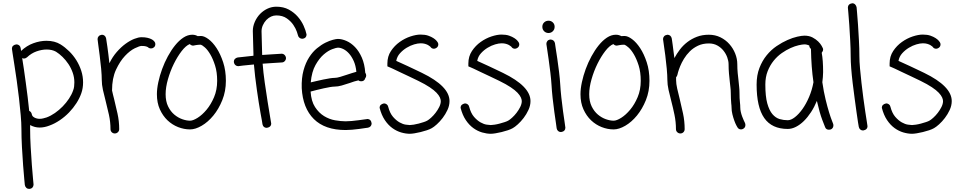

<svg xmlns="http://www.w3.org/2000/svg" viewBox="-20 -791 6018 1204"><path d="M438.5 -223.6Q443.4 -236.3 444.8 -249Q446.3 -261.7 446.3 -274.4Q446.3 -305.7 436 -335Q425.8 -364.3 409.2 -389.2Q392.6 -414.1 372.1 -434.1Q351.6 -454.1 331.1 -466.8Q306.6 -480.5 272.5 -480.5Q242.2 -480.5 209 -468.8Q175.8 -457 149.4 -431.6Q139.6 -423.8 130.9 -423.8Q125 -423.8 119.1 -426.8Q124 -396.5 129.9 -356.9Q135.7 -317.4 141.6 -273.4Q147.5 -229.5 153.3 -183.6Q159.2 -137.7 163.1 -95.7Q176.8 -89.8 179.7 -73.2Q179.7 -72.3 182.1 -66.4Q184.6 -60.5 194.3 -54.7Q210 -45.9 228.5 -45.9Q240.2 -45.9 251.5 -48.8Q262.7 -51.8 272.5 -54.7Q298.8 -64.5 324.7 -82.5Q350.6 -100.6 373 -123.5Q395.5 -146.5 412.6 -172.4Q429.7 -198.2 438.5 -223.6ZM359.4 -512.7Q387.7 -495.1 413.6 -469.7Q439.5 -444.3 459 -413.1Q478.5 -381.8 489.7 -346.7Q501 -311.5 501 -274.4Q501 -238.3 490.2 -207Q479.5 -175.8 459.5 -144.5Q439.5 -113.3 413.1 -85.9Q386.7 -58.6 355 -37.1Q323.2 -15.6 291 -3.9Q258.8 8.8 228.5 8.8Q197.3 8.8 168.9 -6.8V16.6Q168.9 70.3 172.4 130.9Q175.8 191.4 179.7 243.2Q183.6 294.9 187 329.6Q190.4 364.3 190.4 366.2Q190.4 377 183.6 384.8Q176.8 392.6 163.1 393.6Q152.3 393.6 145 386.7Q137.7 379.9 135.7 369.1Q135.7 368.2 132.3 333.5Q128.9 298.8 125 246.6Q121.1 194.3 117.7 132.8Q114.3 71.3 114.3 16.6Q114.3 -18.6 109.9 -69.3Q105.5 -120.1 99.1 -175.3Q92.8 -230.5 85 -285.2Q77.1 -339.8 70.3 -383.8Q63.5 -427.7 59.1 -455.6Q54.7 -483.4 54.7 -485.4Q54.7 -507.8 82 -512.7Q92.8 -512.7 100.1 -506.8Q107.4 -501 109.4 -490.2L112.3 -471.7Q147.5 -504.9 189.5 -520Q231.4 -535.2 271.5 -535.2Q323.2 -535.2 359.4 -512.7Z M867.2 -557.6Q888.7 -557.6 903.3 -554.2Q918 -550.8 927.2 -546.4Q936.5 -542 941.9 -537.1Q947.3 -532.2 949.2 -529.3Q954.1 -522.5 954.1 -514.6Q954.1 -499 942.4 -492.2Q936.5 -487.3 926.8 -487.3Q915 -487.3 906.2 -496.1Q904.3 -497.1 896 -500Q887.7 -502.9 867.2 -502.9Q855.5 -502.9 825.2 -488.3Q794.9 -473.6 763.7 -440.4Q732.4 -407.2 707.5 -354Q682.6 -300.8 682.6 -223.6Q685.5 -210.9 688.5 -197.8Q691.4 -184.6 695.3 -170.9Q706.1 -127 716.8 -79.1Q727.5 -31.2 727.5 18.6Q727.5 30.3 719.2 38.1Q710.9 45.9 700.2 45.9Q688.5 45.9 680.7 38.1Q672.9 30.3 672.9 18.6Q672.9 -26.4 663.1 -71.3Q653.3 -116.2 642.6 -157.2Q632.8 -193.4 625.5 -227.1Q618.2 -260.7 618.2 -289.1Q618.2 -317.4 614.3 -360.4Q610.4 -403.3 605 -443.8Q599.6 -484.4 595.7 -514.2Q591.8 -543.9 591.8 -545.9Q591.8 -555.7 598.6 -563.5Q605.5 -571.3 619.1 -573.2Q628.9 -573.2 636.2 -566.9Q643.6 -560.5 645.5 -549.8Q645.5 -547.9 647.9 -533.7Q650.4 -519.5 653.3 -498Q656.2 -476.6 659.7 -449.2Q663.1 -421.9 666 -394.5Q685.5 -434.6 712.4 -465.3Q739.3 -496.1 767.6 -516.6Q795.9 -537.1 822.3 -547.4Q848.6 -557.6 867.2 -557.6Z M1171.9 -34.2Q1190.4 -34.2 1219.2 -52.2Q1248 -70.3 1275.4 -103Q1302.7 -135.7 1322.3 -181.6Q1341.8 -227.5 1341.8 -284.2Q1341.8 -338.9 1328.6 -380.4Q1315.4 -421.9 1298.3 -450.7Q1281.2 -479.5 1264.2 -494.1Q1247.1 -508.8 1239.3 -510.7Q1222.7 -510.7 1209.5 -508.3Q1196.3 -505.9 1191.4 -504.9Q1179.7 -504.9 1169.9 -514.6Q1145.5 -504.9 1119.1 -470.7Q1092.8 -436.5 1070.3 -391.1Q1047.9 -345.7 1033.2 -294.4Q1018.6 -243.2 1018.6 -200.2Q1018.6 -155.3 1034.2 -123.5Q1049.8 -91.8 1073.2 -72.3Q1096.7 -52.7 1123 -43.5Q1149.4 -34.2 1171.9 -34.2ZM1240.2 -565.4Q1260.7 -565.4 1287.6 -545.4Q1314.5 -525.4 1338.4 -488.8Q1362.3 -452.1 1379.4 -400.4Q1396.5 -348.6 1396.5 -284.2Q1396.5 -218.8 1374 -163.1Q1351.6 -107.4 1317.9 -66.4Q1284.2 -25.4 1244.6 -2.4Q1205.1 20.5 1171.9 20.5Q1133.8 20.5 1096.7 5.9Q1059.6 -8.8 1030.3 -36.6Q1001 -64.5 982.4 -105.5Q963.9 -146.5 963.9 -200.2Q963.9 -234.4 972.7 -275.4Q981.4 -316.4 996.6 -357.9Q1011.7 -399.4 1032.7 -438Q1053.7 -476.6 1078.1 -506.8Q1102.5 -537.1 1129.9 -555.2Q1157.2 -573.2 1185.5 -573.2Q1196.3 -573.2 1204.6 -570.8Q1212.9 -568.4 1219.7 -564.5Q1224.6 -564.5 1229.5 -564.9Q1234.4 -565.4 1240.2 -565.4Z M1875 -547.9Q1866.2 -547.9 1858.4 -553.7Q1850.6 -559.6 1848.6 -569.3Q1848.6 -571.3 1841.8 -591.3Q1835 -611.3 1819.8 -634.3Q1804.7 -657.2 1778.3 -675.8Q1752 -694.3 1712.9 -694.3Q1678.7 -694.3 1650.4 -666Q1636.7 -651.4 1628.4 -632.8Q1620.1 -614.3 1620.1 -594.7L1624 -446.3Q1652.3 -448.2 1683.1 -450.2Q1713.9 -452.1 1746.1 -454.1Q1756.8 -454.1 1764.6 -446.3Q1772.5 -438.5 1773.4 -426.8Q1773.4 -416 1765.6 -407.7Q1757.8 -399.4 1747.1 -399.4Q1715.8 -397.5 1685.5 -395.5Q1655.3 -393.6 1627 -391.6Q1630.9 -337.9 1640.1 -273.9Q1649.4 -210 1658.2 -153.3Q1667 -96.7 1673.8 -58.1Q1680.7 -19.5 1680.7 -16.6Q1680.7 5.9 1653.3 10.7Q1630.9 10.7 1626 -11.7Q1626 -14.6 1622.6 -33.2Q1619.1 -51.8 1613.8 -81.5Q1608.4 -111.3 1602.5 -148.9Q1596.7 -186.5 1590.8 -227.5Q1585 -268.6 1580.1 -309.6Q1575.2 -350.6 1572.3 -386.7Q1530.3 -382.8 1503.9 -379.9Q1477.5 -377 1473.6 -376Q1463.9 -376 1456.1 -382.8Q1448.2 -389.6 1446.3 -403.3Q1446.3 -414.1 1453.1 -421.4Q1460 -428.7 1470.7 -430.7Q1471.7 -430.7 1498.5 -433.6Q1525.4 -436.5 1569.3 -441.4V-454.1L1565.4 -596.7Q1565.4 -625 1577.6 -653.3Q1589.8 -681.6 1611.3 -704.1Q1632.8 -725.6 1658.7 -737.3Q1684.6 -749 1712.9 -749Q1757.8 -749 1791 -731Q1824.2 -712.9 1847.2 -686.5Q1870.1 -660.2 1883.8 -629.9Q1897.5 -599.6 1902.3 -575.2Q1902.3 -553.7 1881.8 -548.8Z M2098.6 -492.2Q2089.8 -492.2 2064 -482.9Q2038.1 -473.6 2010.3 -449.7Q1982.4 -425.8 1958.5 -383.3Q1934.6 -340.8 1928.7 -274.4Q1945.3 -278.3 1966.3 -283.2Q1987.3 -288.1 2008.3 -292.5Q2029.3 -296.9 2048.3 -299.8Q2067.4 -302.7 2079.1 -302.7Q2092.8 -302.7 2113.8 -309.1Q2134.8 -315.4 2155.3 -322.3Q2171.9 -328.1 2186.5 -332.5Q2201.2 -336.9 2214.8 -340.8Q2210.9 -379.9 2198.2 -408.2Q2185.5 -436.5 2168.9 -455.1Q2152.3 -473.6 2133.8 -482.9Q2115.2 -492.2 2098.6 -492.2ZM2283.2 -44.9Q2293.9 -44.9 2301.3 -38.1Q2308.6 -31.2 2310.5 -17.6Q2310.5 -6.8 2304.2 0.5Q2297.9 7.8 2287.1 9.8Q2285.2 9.8 2269.5 12.2Q2253.9 14.6 2232.4 17.6Q2210.9 20.5 2187.5 22.5Q2164.1 24.4 2147.5 24.4Q2017.6 24.4 1948.2 -44.4Q1878.9 -113.3 1872.1 -238.3Q1870.1 -301.8 1883.3 -349.6Q1896.5 -397.5 1918.5 -431.6Q1940.4 -465.8 1967.8 -488.3Q1995.1 -510.7 2021 -523.4Q2046.9 -536.1 2067.9 -541.5Q2088.9 -546.9 2098.6 -546.9Q2124 -546.9 2152.8 -534.2Q2181.6 -521.5 2206.5 -495.6Q2231.4 -469.7 2249 -429.7Q2266.6 -389.6 2270.5 -335Q2276.4 -327.1 2276.4 -317.4Q2276.4 -307.6 2270.5 -300.8Q2265.6 -281.2 2244.1 -281.2Q2234.4 -281.2 2227.5 -287.1Q2201.2 -281.2 2172.9 -270.5Q2147.5 -261.7 2123 -254.9Q2098.6 -248 2079.1 -248Q2068.4 -248 2050.3 -245.1Q2032.2 -242.2 2010.7 -237.3Q1989.3 -232.4 1967.3 -227.1Q1945.3 -221.7 1927.7 -216.8Q1931.6 -156.2 1955.6 -119.6Q1979.5 -83 2012.2 -63Q2044.9 -43 2081.5 -36.6Q2118.2 -30.3 2147.5 -30.3Q2163.1 -30.3 2185.5 -32.2Q2208 -34.2 2228.5 -37.1Q2249 -40 2264.6 -42L2279.3 -43.9Z M2626 -334Q2798.8 -250 2798.8 -157.2Q2798.8 -128.9 2786.1 -101.6Q2773.4 -74.2 2755.9 -51.3Q2738.3 -28.3 2719.2 -11.2Q2700.2 5.9 2687.5 12.7Q2675.8 19.5 2656.7 25.9Q2637.7 32.2 2617.7 37.1Q2597.7 42 2579.6 44.9Q2561.5 47.9 2549.8 47.9Q2524.4 47.9 2495.6 39.6Q2466.8 31.2 2440.4 12.2Q2414.1 -6.8 2393.1 -38.1Q2372.1 -69.3 2360.4 -115.2Q2360.4 -136.7 2387.7 -142.6Q2396.5 -142.6 2404.3 -137.2Q2412.1 -131.8 2414.1 -122.1Q2424.8 -81.1 2444.8 -58.1Q2464.8 -35.2 2485.8 -23.4Q2506.8 -11.7 2524.9 -9.3Q2543 -6.8 2549.8 -6.8Q2558.6 -6.8 2574.2 -9.3Q2589.8 -11.7 2606 -16.1Q2622.1 -20.5 2637.2 -25.4Q2652.3 -30.3 2660.2 -35.2Q2668.9 -40 2683.6 -53.2Q2698.2 -66.4 2711.4 -83.5Q2724.6 -100.6 2734.4 -120.1Q2744.1 -139.6 2744.1 -157.2Q2744.1 -167 2738.3 -180.2Q2732.4 -193.4 2717.3 -209.5Q2702.1 -225.6 2674.3 -244.1Q2646.5 -262.7 2602.5 -284.2Q2574.2 -297.9 2543.5 -312.5Q2512.7 -327.1 2486.3 -339.4Q2460 -351.6 2442.4 -360.4L2424.8 -368.2L2409.2 -375V-392.6Q2409.2 -437.5 2431.6 -471.2Q2454.1 -504.9 2486.3 -527.8Q2518.6 -550.8 2554.2 -562.5Q2589.8 -574.2 2617.2 -574.2Q2645.5 -574.2 2665 -567.4Q2684.6 -560.5 2697.3 -552.2Q2710 -543.9 2716.3 -536.6Q2722.7 -529.3 2723.6 -527.3Q2728.5 -520.5 2728.5 -512.7Q2728.5 -498 2715.8 -490.2Q2708 -485.4 2701.2 -485.4Q2686.5 -485.4 2678.7 -498Q2677.7 -498 2674.3 -501.5Q2670.9 -504.9 2663.6 -508.8Q2656.2 -512.7 2645 -516.1Q2633.8 -519.5 2617.2 -519.5Q2600.6 -519.5 2577.1 -512.7Q2553.7 -505.9 2530.3 -491.7Q2506.8 -477.5 2488.3 -457Q2469.7 -436.5 2464.8 -409.2Q2477.5 -403.3 2496.1 -395Q2514.6 -386.7 2536.6 -376.5Q2558.6 -366.2 2582 -355Q2605.5 -343.8 2626 -334Z M3133.8 -334Q3306.6 -250 3306.6 -157.2Q3306.6 -128.9 3293.9 -101.6Q3281.2 -74.2 3263.7 -51.3Q3246.1 -28.3 3227.1 -11.2Q3208 5.9 3195.3 12.7Q3183.6 19.5 3164.6 25.9Q3145.5 32.2 3125.5 37.1Q3105.5 42 3087.4 44.9Q3069.3 47.9 3057.6 47.9Q3032.2 47.9 3003.4 39.6Q2974.6 31.2 2948.2 12.2Q2921.9 -6.8 2900.9 -38.1Q2879.9 -69.3 2868.2 -115.2Q2868.2 -136.7 2895.5 -142.6Q2904.3 -142.6 2912.1 -137.2Q2919.9 -131.8 2921.9 -122.1Q2932.6 -81.1 2952.6 -58.1Q2972.7 -35.2 2993.7 -23.4Q3014.6 -11.7 3032.7 -9.3Q3050.8 -6.8 3057.6 -6.8Q3066.4 -6.8 3082 -9.3Q3097.7 -11.7 3113.8 -16.1Q3129.9 -20.5 3145 -25.4Q3160.2 -30.3 3168 -35.2Q3176.8 -40 3191.4 -53.2Q3206.1 -66.4 3219.2 -83.5Q3232.4 -100.6 3242.2 -120.1Q3252 -139.6 3252 -157.2Q3252 -167 3246.1 -180.2Q3240.2 -193.4 3225.1 -209.5Q3210 -225.6 3182.1 -244.1Q3154.3 -262.7 3110.4 -284.2Q3082 -297.9 3051.3 -312.5Q3020.5 -327.1 2994.1 -339.4Q2967.8 -351.6 2950.2 -360.4L2932.6 -368.2L2917 -375V-392.6Q2917 -437.5 2939.5 -471.2Q2961.9 -504.9 2994.1 -527.8Q3026.4 -550.8 3062 -562.5Q3097.7 -574.2 3125 -574.2Q3153.3 -574.2 3172.9 -567.4Q3192.4 -560.5 3205.1 -552.2Q3217.8 -543.9 3224.1 -536.6Q3230.5 -529.3 3231.4 -527.3Q3236.3 -520.5 3236.3 -512.7Q3236.3 -498 3223.6 -490.2Q3215.8 -485.4 3209 -485.4Q3194.3 -485.4 3186.5 -498Q3185.5 -498 3182.1 -501.5Q3178.7 -504.9 3171.4 -508.8Q3164.1 -512.7 3152.8 -516.1Q3141.6 -519.5 3125 -519.5Q3108.4 -519.5 3085 -512.7Q3061.5 -505.9 3038.1 -491.7Q3014.6 -477.5 2996.1 -457Q2977.5 -436.5 2972.7 -409.2Q2985.4 -403.3 3003.9 -395Q3022.5 -386.7 3044.4 -376.5Q3066.4 -366.2 3089.8 -355Q3113.3 -343.8 3133.8 -334Z M3419.9 -584Q3403.3 -584 3392.1 -595.2Q3380.9 -606.4 3380.9 -623Q3380.9 -639.6 3392.1 -650.4Q3403.3 -661.1 3419.9 -661.1Q3435.5 -661.1 3446.8 -650.4Q3458 -639.6 3458 -623Q3458 -606.4 3446.8 -595.2Q3435.5 -584 3419.9 -584ZM3432.6 -543Q3443.4 -543 3450.7 -536.6Q3458 -530.3 3460 -520.5Q3460 -517.6 3464.4 -490.2Q3468.8 -462.9 3474.6 -423.8Q3480.5 -384.8 3485.8 -340.3Q3491.2 -295.9 3493.2 -260.7Q3495.1 -226.6 3500 -180.7Q3504.9 -134.8 3510.7 -93.3Q3516.6 -51.8 3521 -22Q3525.4 7.8 3525.4 9.8Q3525.4 20.5 3518.6 27.8Q3511.7 35.2 3498 37.1Q3487.3 37.1 3480 30.8Q3472.7 24.4 3470.7 13.7Q3470.7 10.7 3466.3 -18.6Q3461.9 -47.9 3456.1 -89.4Q3450.2 -130.9 3445.3 -176.8Q3440.4 -222.7 3438.5 -257.8Q3436.5 -292 3431.2 -335.9Q3425.8 -379.9 3420.4 -418.9Q3415 -458 3410.6 -485.8Q3406.2 -513.7 3406.2 -515.6Q3406.2 -525.4 3412.1 -533.2Q3418 -541 3428.7 -543Z M3828.1 -34.2Q3846.7 -34.2 3875.5 -52.2Q3904.3 -70.3 3931.6 -103Q3959 -135.7 3978.5 -181.6Q3998 -227.5 3998 -284.2Q3998 -338.9 3984.9 -380.4Q3971.7 -421.9 3954.6 -450.7Q3937.5 -479.5 3920.4 -494.1Q3903.3 -508.8 3895.5 -510.7Q3878.9 -510.7 3865.7 -508.3Q3852.5 -505.9 3847.7 -504.9Q3835.9 -504.9 3826.2 -514.6Q3801.8 -504.9 3775.4 -470.7Q3749 -436.5 3726.6 -391.1Q3704.1 -345.7 3689.5 -294.4Q3674.8 -243.2 3674.8 -200.2Q3674.8 -155.3 3690.4 -123.5Q3706.1 -91.8 3729.5 -72.3Q3752.9 -52.7 3779.3 -43.5Q3805.7 -34.2 3828.1 -34.2ZM3896.5 -565.4Q3917 -565.4 3943.8 -545.4Q3970.7 -525.4 3994.6 -488.8Q4018.6 -452.1 4035.6 -400.4Q4052.7 -348.6 4052.7 -284.2Q4052.7 -218.8 4030.3 -163.1Q4007.8 -107.4 3974.1 -66.4Q3940.4 -25.4 3900.9 -2.4Q3861.3 20.5 3828.1 20.5Q3790 20.5 3752.9 5.9Q3715.8 -8.8 3686.5 -36.6Q3657.2 -64.5 3638.7 -105.5Q3620.1 -146.5 3620.1 -200.2Q3620.1 -234.4 3628.9 -275.4Q3637.7 -316.4 3652.8 -357.9Q3668 -399.4 3689 -438Q3710 -476.6 3734.4 -506.8Q3758.8 -537.1 3786.1 -555.2Q3813.5 -573.2 3841.8 -573.2Q3852.5 -573.2 3860.8 -570.8Q3869.1 -568.4 3876 -564.5Q3880.9 -564.5 3885.7 -564.9Q3890.6 -565.4 3896.5 -565.4Z M4622.1 -117.2Q4622.1 -103.5 4625.5 -88.9Q4628.9 -74.2 4633.8 -61Q4638.7 -47.9 4643.6 -37.1Q4648.4 -26.4 4651.4 -20.5Q4654.3 -14.6 4654.3 -6.8Q4654.3 8.8 4640.6 16.6Q4636.7 18.6 4633.8 19.5Q4630.9 20.5 4627 20.5Q4611.3 20.5 4603.5 5.9Q4602.5 4.9 4596.7 -6.3Q4590.8 -17.6 4584.5 -35.2Q4578.1 -52.7 4572.8 -74.2Q4567.4 -95.7 4567.4 -117.2Q4567.4 -122.1 4566.9 -128.4Q4566.4 -134.8 4565.4 -142.6Q4564.5 -156.2 4563.5 -172.4Q4562.5 -188.5 4562.5 -210.9Q4562.5 -225.6 4560.5 -241.7Q4558.6 -257.8 4556.6 -277.3Q4553.7 -301.8 4551.3 -329.6Q4548.8 -357.4 4548.8 -388.7Q4548.8 -408.2 4540.5 -431.2Q4532.2 -454.1 4516.6 -473.6Q4501 -493.2 4478 -505.9Q4455.1 -518.6 4424.8 -518.6Q4386.7 -518.6 4356.9 -504.4Q4327.1 -490.2 4305.7 -468.8Q4284.2 -447.3 4269 -422.4Q4253.9 -397.5 4245.1 -375.5Q4236.3 -353.5 4231.9 -337.9Q4227.5 -322.3 4227.5 -320.3Q4224.6 -311.5 4219.7 -306.6V-289.1Q4219.7 -265.6 4226.6 -235.4Q4233.4 -205.1 4242.2 -170.9Q4252.9 -127 4263.2 -79.1Q4273.4 -31.2 4273.4 18.6Q4273.4 30.3 4265.6 38.1Q4257.8 45.9 4246.1 45.9Q4235.4 45.9 4227.1 38.1Q4218.8 30.3 4218.8 18.6Q4218.8 -26.4 4209.5 -71.3Q4200.2 -116.2 4189.5 -157.2Q4179.7 -193.4 4172.4 -227.1Q4165 -260.7 4165 -289.1Q4165 -317.4 4161.1 -360.4Q4157.2 -403.3 4151.9 -443.8Q4146.5 -484.4 4142.1 -514.2Q4137.7 -543.9 4137.7 -545.9Q4137.7 -555.7 4144.5 -563.5Q4151.4 -571.3 4165 -573.2Q4175.8 -573.2 4183.1 -566.9Q4190.4 -560.5 4192.4 -549.8Q4192.4 -547.9 4194.3 -537.6Q4196.3 -527.3 4198.2 -510.3Q4200.2 -493.2 4203.1 -471.7Q4206.1 -450.2 4209 -426.8Q4223.6 -454.1 4243.7 -480.5Q4263.7 -506.8 4290.5 -527.3Q4317.4 -547.9 4350.6 -560.5Q4383.8 -573.2 4424.8 -573.2Q4464.8 -573.2 4497.6 -557.1Q4530.3 -541 4553.7 -514.6Q4577.1 -488.3 4590.3 -455.1Q4603.5 -421.9 4603.5 -388.7Q4603.5 -359.4 4606 -333Q4608.4 -306.6 4611.3 -284.2Q4613.3 -264.6 4615.2 -246.1Q4617.2 -227.5 4617.2 -210.9Q4617.2 -171.9 4620.1 -148.4Q4621.1 -139.6 4621.6 -132.3Q4622.1 -125 4622.1 -117.2Z M4919.9 -37.1Q4940.4 -37.1 4964.8 -56.2Q4989.3 -75.2 5012.2 -107.4Q5035.2 -139.6 5053.7 -183.1Q5072.3 -226.6 5081.1 -275.4Q5074.2 -322.3 5070.3 -374Q5066.4 -425.8 5065.4 -484.4Q5054.7 -493.2 5054.7 -505.9Q5047.9 -508.8 5040.5 -510.7Q5033.2 -512.7 5024.4 -512.7Q5011.7 -512.7 4988.3 -507.3Q4964.8 -502 4937.5 -489.7Q4910.2 -477.5 4882.3 -458Q4854.5 -438.5 4831.5 -410.2Q4808.6 -381.8 4793.9 -344.7Q4779.3 -307.6 4779.3 -260.7Q4779.3 -186.5 4791.5 -142.6Q4803.7 -98.6 4823.7 -75.2Q4843.8 -51.8 4868.7 -44.4Q4893.6 -37.1 4919.9 -37.1ZM5136.7 -275.4Q5145.5 -214.8 5157.2 -167Q5168.9 -119.1 5179.2 -85.9Q5189.5 -52.7 5196.8 -34.7Q5204.1 -16.6 5204.1 -15.6Q5205.1 -12.7 5205.6 -10.3Q5206.1 -7.8 5206.1 -4.9Q5206.1 12.7 5190.4 20.5Q5182.6 22.5 5178.7 22.5Q5160.2 22.5 5154.3 6.8Q5152.3 2.9 5136.2 -39.6Q5120.1 -82 5102.5 -158.2Q5086.9 -120.1 5065.9 -87.9Q5044.9 -55.7 5021 -32.2Q4997.1 -8.8 4971.2 4.4Q4945.3 17.6 4919.9 17.6Q4820.3 17.6 4772.5 -50.8Q4724.6 -119.1 4724.6 -260.7Q4724.6 -319.3 4742.2 -364.7Q4759.8 -410.2 4787.6 -444.3Q4815.4 -478.5 4850.1 -502Q4884.8 -525.4 4918 -540Q4951.2 -554.7 4979.5 -561Q5007.8 -567.4 5024.4 -567.4Q5053.7 -567.4 5075.2 -556.2Q5096.7 -544.9 5110.8 -530.8Q5125 -516.6 5131.8 -504.4Q5138.7 -492.2 5138.7 -491.2Q5141.6 -486.3 5141.6 -480.5Q5141.6 -470.7 5132.8 -460Q5141.6 -414.1 5141.6 -338.9Q5141.6 -323.2 5140.1 -307.6Q5138.7 -292 5136.7 -275.4Z M5369.1 -437.5Q5369.1 -406.2 5373 -362.3Q5377 -318.4 5382.3 -270.5Q5387.7 -222.7 5394 -175.3Q5400.4 -127.9 5406.2 -89.4Q5412.1 -50.8 5416 -26.4Q5419.9 -2 5419.9 0Q5419.9 22.5 5392.6 27.3Q5381.8 27.3 5374.5 21Q5367.2 14.6 5365.2 3.9Q5364.3 1 5360.4 -24.4Q5356.4 -49.8 5351.1 -87.9Q5345.7 -126 5339.4 -173.3Q5333 -220.7 5327.1 -269Q5321.3 -317.4 5317.9 -361.3Q5314.5 -405.3 5314.5 -437.5Q5314.5 -484.4 5311.5 -537.1Q5308.6 -589.8 5305.7 -635.3Q5302.7 -680.7 5299.8 -710.9Q5296.9 -741.2 5296.9 -743.2Q5296.9 -753.9 5303.7 -761.2Q5310.5 -768.6 5324.2 -770.5Q5335 -770.5 5342.3 -763.2Q5349.6 -755.9 5351.6 -745.1Q5351.6 -742.2 5354.5 -711.9Q5357.4 -681.6 5360.4 -636.2Q5363.3 -590.8 5366.2 -538.1Q5369.1 -485.4 5369.1 -437.5Z M5775.4 -334Q5948.2 -250 5948.2 -157.2Q5948.2 -128.9 5935.5 -101.6Q5922.9 -74.2 5905.3 -51.3Q5887.7 -28.3 5868.7 -11.2Q5849.6 5.9 5836.9 12.7Q5825.2 19.5 5806.2 25.9Q5787.1 32.2 5767.1 37.1Q5747.1 42 5729 44.9Q5710.9 47.9 5699.2 47.9Q5673.8 47.9 5645 39.6Q5616.2 31.2 5589.8 12.2Q5563.5 -6.8 5542.5 -38.1Q5521.5 -69.3 5509.8 -115.2Q5509.8 -136.7 5537.1 -142.6Q5545.9 -142.6 5553.7 -137.2Q5561.5 -131.8 5563.5 -122.1Q5574.2 -81.1 5594.2 -58.1Q5614.3 -35.2 5635.3 -23.4Q5656.2 -11.7 5674.3 -9.3Q5692.4 -6.8 5699.2 -6.8Q5708 -6.8 5723.6 -9.3Q5739.3 -11.7 5755.4 -16.1Q5771.5 -20.5 5786.6 -25.4Q5801.8 -30.3 5809.6 -35.2Q5818.4 -40 5833 -53.2Q5847.7 -66.4 5860.8 -83.5Q5874 -100.6 5883.8 -120.1Q5893.6 -139.6 5893.6 -157.2Q5893.6 -167 5887.7 -180.2Q5881.8 -193.4 5866.7 -209.5Q5851.6 -225.6 5823.7 -244.1Q5795.9 -262.7 5752 -284.2Q5723.6 -297.9 5692.9 -312.5Q5662.1 -327.1 5635.7 -339.4Q5609.4 -351.6 5591.8 -360.4L5574.2 -368.2L5558.6 -375V-392.6Q5558.6 -437.5 5581.1 -471.2Q5603.5 -504.9 5635.7 -527.8Q5668 -550.8 5703.6 -562.5Q5739.3 -574.2 5766.6 -574.2Q5794.9 -574.2 5814.5 -567.4Q5834 -560.5 5846.7 -552.2Q5859.4 -543.9 5865.7 -536.6Q5872.1 -529.3 5873 -527.3Q5877.9 -520.5 5877.9 -512.7Q5877.9 -498 5865.2 -490.2Q5857.4 -485.4 5850.6 -485.4Q5835.9 -485.4 5828.1 -498Q5827.1 -498 5823.7 -501.5Q5820.3 -504.9 5813 -508.8Q5805.7 -512.7 5794.4 -516.1Q5783.2 -519.5 5766.6 -519.5Q5750 -519.5 5726.6 -512.7Q5703.1 -505.9 5679.7 -491.7Q5656.2 -477.5 5637.7 -457Q5619.1 -436.5 5614.3 -409.2Q5627 -403.3 5645.5 -395Q5664.1 -386.7 5686 -376.5Q5708 -366.2 5731.4 -355Q5754.9 -343.8 5775.4 -334Z"/></svg>

Font: Coming Soon
Style: Regular
Weight: 400
Designer: Dathan Boardman
Foundry: Open Window
Version: Version 1.002